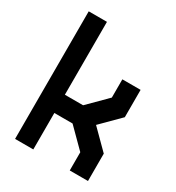

<svg xmlns="http://www.w3.org/2000/svg" viewBox="-166 -788 819 891"><g transform="rotate(30 244.0 -342.0)"><path d="M48.8 -683.6H146.5V-293H244.1L341.8 -390.6V-488.3H439.5V-341.8L341.8 -244.1L439.5 -146.5V0H341.8V-97.7L244.1 -195.3H146.5V0H48.8Z"/></g></svg>

Font: BabelStone Runic Beorhtnoth
Style: Regular
Weight: 400
Designer: Andrew West
Foundry: BabelStone
Version: Version 7.004;November 9, 2023